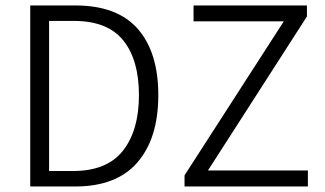

<svg xmlns="http://www.w3.org/2000/svg" viewBox="-20 -677 1179 697"><path d="M89.8 0V-657.2H253.4Q405.3 -657.2 480 -572.3Q554.7 -487.3 554.7 -331.5Q554.7 -175.3 479 -87.6Q403.3 0 252.9 0ZM158.2 -56.2H245.1Q368.2 -56.2 426.3 -129.9Q484.4 -203.6 484.4 -331.5Q484.4 -459.5 427.5 -530.3Q370.6 -601.1 248 -601.1H158.2ZM649.9 0V-40.5L1010.3 -599.6H682.6V-657.2H1094.2V-617.2L734.9 -58.1H1097.7V0Z"/></svg>

Font: Varta Light Light
Style: Regular
Weight: 300
Version: Version 1.004